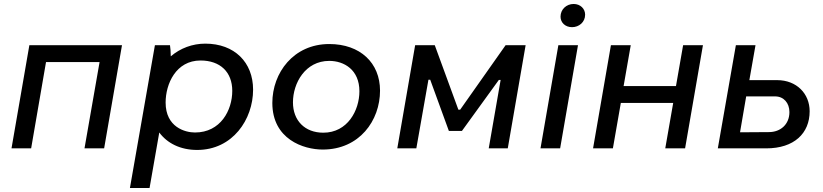

<svg xmlns="http://www.w3.org/2000/svg" viewBox="-20 -748 4150 968"><path d="M38 0H137L212 -435H482L406 0H505L595 -520H128Z M635 200H734L783 -80C823 -26 889 8 974 8C1153 8 1256 -146 1256 -296C1256 -434 1162 -528 1015 -528C950 -528 889 -505 841 -464C841 -486 839 -508 837 -520H761ZM963 -80C913 -80 815 -107 815 -231C815 -325 867 -443 991 -443C1090 -443 1151 -385 1151 -290C1151 -192 1092 -80 963 -80Z M1607 6C1792 6 1896 -140 1896 -291C1896 -431 1796 -526 1640 -526C1460 -526 1353 -381 1353 -229C1353 -46 1510 6 1607 6ZM1610 -79C1517 -79 1457 -140 1457 -232C1457 -329 1519 -441 1640 -441C1715 -441 1792 -396 1792 -288C1792 -191 1732 -79 1610 -79Z M1983 0H2079L2140 -346H2149L2243 -88H2309L2495 -345H2504L2444 0H2540L2630 -520H2529L2300 -195H2291L2172 -520H2073Z M2705 0H2804L2894 -520H2795ZM2864 -611C2899 -611 2930 -636 2930 -674C2930 -704 2906 -728 2872 -728C2836 -728 2806 -701 2806 -664C2806 -634 2830 -611 2864 -611Z M3424 -520 3388 -314H3124L3160 -520H3060L2970 0H3070L3110 -229H3374L3334 0H3434L3524 -520Z M3599 0H3843C3984 0 4062 -76 4062 -187C4062 -276 3996 -344 3898 -344H3758L3789 -520H3690ZM3711 -81 3742 -262H3888C3931 -262 3960 -229 3960 -183C3960 -120 3914 -82 3857 -82Z"/></svg>

Font: Fixel Display Medium
Style: Italic
Weight: 500
Italic angle: -10°
Designer: AlfaBravo + MacPaw
Foundry: Kyrylo Tkachov, Marchela Mozhyna, Serhii Makarenko, Maria Weinstein, Zakhar Kryvoshyya
Version: Version 1.210;Glyphs 3.2 (3217)